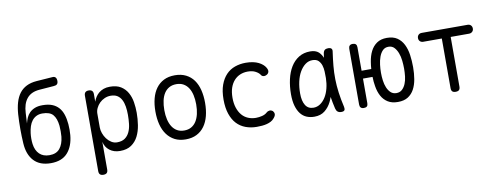

<svg xmlns="http://www.w3.org/2000/svg" viewBox="-71 -1111 4342 1682"><g transform="rotate(-10 2100.0 -270.0)"><path d="M441 -651 312 -641Q274 -638 246 -625Q218 -612 199 -588.5Q180 -565 170 -533.5Q160 -502 158 -462L153 -369Q159 -395 169.5 -419Q180 -443 198.5 -461.5Q217 -480 245 -491.5Q273 -503 314 -503Q364 -503 398.5 -489.5Q433 -476 456.5 -450Q480 -424 492.5 -386Q505 -348 509 -300Q511 -276 511 -251Q511 -226 509 -203Q500 -104 449 -47Q398 10 300 10Q202 10 149.5 -46.5Q97 -103 91 -203Q87 -267 87 -332Q87 -397 91 -462Q95 -519 108.5 -565.5Q122 -612 147 -645Q172 -678 210 -697Q248 -716 300 -720L441 -730Q461 -732 470.5 -721.5Q480 -711 480 -690Q480 -670 470.5 -661Q461 -652 441 -651ZM300 -61Q361 -61 392 -99Q423 -137 430 -203Q432 -226 432 -251Q432 -276 430 -300Q423 -366 394.5 -399Q366 -432 300 -432Q270 -432 247 -420.5Q224 -409 208 -388.5Q192 -368 183 -340Q174 -312 170 -280Q167 -256 167 -231Q167 -206 170 -183Q178 -125 211 -93Q244 -61 300 -61Z M735 -560Q755 -560 765 -550Q775 -540 775 -520V-453Q783 -476 795.5 -495Q808 -514 826 -528.5Q844 -543 868 -551.5Q892 -560 923 -560Q983 -560 1020.5 -536.5Q1058 -513 1079.5 -474.5Q1101 -436 1108.5 -389Q1116 -342 1116 -294Q1116 -240 1107.5 -185.5Q1099 -131 1077 -87.5Q1055 -44 1016 -17Q977 10 915 10Q860 10 822.5 -19Q785 -48 775 -96V150Q775 171 765 180.5Q755 190 735 190Q715 190 705 180.5Q695 171 695 150V-520Q695 -540 705 -550Q715 -560 735 -560ZM916 -481Q888 -481 862 -469.5Q836 -458 817 -439Q798 -420 786.5 -396Q775 -372 775 -347V-224Q775 -199 784.5 -172Q794 -145 811 -122Q828 -99 851.5 -84Q875 -69 902 -69Q946 -69 972.5 -88Q999 -107 1013.5 -138.5Q1028 -170 1032.5 -209.5Q1037 -249 1037 -290Q1037 -329 1031.5 -364Q1026 -399 1012 -425.5Q998 -452 975 -466.5Q952 -481 916 -481Z M1500 10Q1444 10 1403 -11Q1362 -32 1334 -70Q1306 -108 1292.5 -160.5Q1279 -213 1279 -276Q1279 -339 1292.5 -391Q1306 -443 1333.5 -480.5Q1361 -518 1402.5 -539Q1444 -560 1501 -560Q1557 -560 1599 -539Q1641 -518 1668 -480.5Q1695 -443 1708 -391Q1721 -339 1721 -277Q1721 -213 1707.5 -160.5Q1694 -108 1666.5 -70Q1639 -32 1597.5 -11Q1556 10 1500 10ZM1500 -69Q1536 -69 1562.5 -84Q1589 -99 1606.5 -126Q1624 -153 1633 -191.5Q1642 -230 1642 -277Q1642 -322 1633.5 -359.5Q1625 -397 1607.5 -424Q1590 -451 1563.5 -466Q1537 -481 1501 -481Q1464 -481 1437 -466Q1410 -451 1392.5 -424Q1375 -397 1366.5 -359Q1358 -321 1358 -275Q1358 -229 1367 -191Q1376 -153 1393.5 -126Q1411 -99 1437.5 -84Q1464 -69 1500 -69Z M1885 -275Q1885 -352 1904.5 -405.5Q1924 -459 1957 -493.5Q1990 -528 2035 -544Q2080 -560 2131 -560Q2167 -560 2195.5 -554Q2224 -548 2245 -537.5Q2266 -527 2281 -514Q2296 -501 2304 -487Q2318 -464 2314 -448Q2310 -432 2295 -424Q2279 -415 2264.5 -418Q2250 -421 2242 -436Q2230 -453 2203 -467Q2176 -481 2135 -481Q2099 -481 2068 -468Q2037 -455 2014 -429.5Q1991 -404 1978 -366.5Q1965 -329 1965 -277Q1965 -227 1978 -188Q1991 -149 2013.5 -122.5Q2036 -96 2068 -82.5Q2100 -69 2137 -69Q2165 -69 2192.5 -76Q2220 -83 2236 -98Q2247 -109 2263 -111Q2279 -113 2294 -101Q2299 -95 2302 -88Q2305 -81 2305 -73Q2305 -65 2300.5 -56Q2296 -47 2287 -37Q2275 -22 2257.5 -13Q2240 -4 2220.5 1Q2201 6 2178.5 8Q2156 10 2132 10Q2078 10 2032.5 -7Q1987 -24 1954.5 -58.5Q1922 -93 1903.5 -147.5Q1885 -202 1885 -275Z M2644 10Q2606 10 2575 -3Q2544 -16 2522 -44Q2500 -72 2487.5 -115Q2475 -158 2475 -219Q2475 -288 2489 -350.5Q2503 -413 2531.5 -459.5Q2560 -506 2603.5 -533Q2647 -560 2705 -560Q2753 -560 2780 -536Q2802 -515 2815 -484Q2817 -502 2820 -521Q2824 -543 2835 -551.5Q2846 -560 2865 -560Q2886 -560 2894.5 -550.5Q2903 -541 2899 -521Q2890 -459 2884.5 -400Q2879 -341 2880 -282Q2881 -223 2889.5 -160.5Q2898 -98 2914 -29Q2918 -9 2911 0.5Q2904 10 2883.5 10Q2863 10 2851 0.5Q2839 -9 2834 -29Q2821 -84 2813 -136Q2806 -114 2796 -94Q2774 -49 2737 -19.5Q2700 10 2644 10ZM2650 -69Q2683 -69 2710.5 -88Q2738 -107 2758 -139Q2778 -171 2789 -214.5Q2800 -258 2801 -306Q2801 -333 2800 -363.5Q2799 -394 2790.5 -420Q2782 -446 2764 -463.5Q2746 -481 2711 -481Q2676 -481 2647.5 -459.5Q2619 -438 2598 -402Q2577 -366 2566 -317Q2555 -268 2555 -212Q2555 -145 2578.5 -107Q2602 -69 2650 -69Z M3120 -524V-315H3206Q3208 -346 3213 -376Q3221 -429 3241.5 -470Q3262 -511 3297.5 -535.5Q3333 -560 3387 -560Q3443 -560 3478.5 -536Q3514 -512 3534.5 -471Q3555 -430 3562.5 -377.5Q3570 -325 3570 -268Q3570 -212 3561.5 -161.5Q3553 -111 3532.5 -73Q3512 -35 3477 -12.5Q3442 10 3387.5 10Q3333 10 3297.5 -12.5Q3262 -35 3241.5 -73Q3221 -111 3213 -161Q3206 -201 3205 -245H3120V-26Q3120 -8 3111.5 1Q3103 10 3084 10Q3065 10 3056 0.5Q3047 -9 3047 -27V-523Q3047 -541 3056 -550.5Q3065 -560 3083.5 -560Q3102 -560 3111 -551Q3120 -542 3120 -524ZM3387 -69Q3418 -69 3438 -87.5Q3458 -106 3470 -135Q3482 -164 3486 -199Q3490 -234 3490 -268Q3490 -302 3486 -339.5Q3482 -377 3470 -408.5Q3458 -440 3438.5 -460.5Q3419 -481 3387.5 -481Q3356 -481 3336 -460.5Q3316 -440 3304.5 -408Q3293 -376 3288.5 -339Q3284 -302 3284 -268Q3284 -234 3288.5 -199Q3293 -164 3305 -135Q3317 -106 3337 -87.5Q3357 -69 3387 -69Z M3861 -471H3696Q3678 -471 3667 -482Q3656 -493 3656 -510Q3656 -528 3667 -539Q3678 -550 3696 -550H4104Q4122 -550 4133 -539Q4144 -528 4144 -510Q4144 -493 4132.5 -482Q4121 -471 4104 -471H3940V-30Q3940 -9 3930.5 0.5Q3921 10 3900 10Q3880 10 3870.5 0.5Q3861 -9 3861 -30Z"/></g></svg>

Font: Maple Mono Light
Style: Regular
Weight: 300
Monospace: yes
Designer: subframe7536
Version: Version 7.000